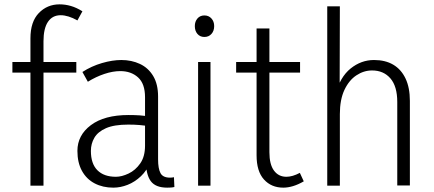

<svg xmlns="http://www.w3.org/2000/svg" viewBox="-20 -854 1995 883"><path d="M120 0V-678Q120 -754 158.5 -794Q197 -834 254 -834Q280 -834 306 -826.5Q332 -819 359 -802L336 -760Q315 -772 295.5 -778Q276 -784 259 -784Q221 -784 200.5 -753.5Q180 -723 180 -664V0ZM37 -520V-569H331V-520Z M651 -115 672 -110Q656 -70 628 -43.5Q600 -17 567 -4Q534 9 501 9Q453 9 415.5 -10.5Q378 -30 357 -68Q336 -106 336 -160Q336 -232 398 -278.5Q460 -325 571 -325Q598 -325 622 -323.5Q646 -322 669 -317V-273Q644 -277 621.5 -279Q599 -281 570 -281Q505 -281 467.5 -264.5Q430 -248 414 -220.5Q398 -193 398 -160Q398 -101 428 -71Q458 -41 513 -41Q540 -41 571.5 -56Q603 -71 625 -102.5Q647 -134 647 -184V-407Q647 -469 615 -498Q583 -527 533 -527Q499 -527 460 -514Q421 -501 384 -478L359 -523Q401 -550 449 -564Q497 -578 538 -578Q585 -578 623.5 -560Q662 -542 684.5 -504.5Q707 -467 707 -410V-121Q707 -79 718 -58Q729 -37 762 -37Q767 -37 771 -37.5Q775 -38 780 -39L782 6Q774 8 765.5 8.5Q757 9 749 9Q695 9 673 -21.5Q651 -52 651 -115Z M891 0V-569H948V0ZM920 -684Q900 -684 888 -698Q876 -712 876 -734Q876 -755 888 -769Q900 -783 920 -783Q940 -783 952.5 -769Q965 -755 965 -734Q965 -712 952.5 -698Q940 -684 920 -684Z M1283 9Q1228 9 1194 -28.5Q1160 -66 1160 -140V-723H1219V-154Q1219 -98 1240 -69.5Q1261 -41 1297 -41Q1311 -41 1326.5 -45.5Q1342 -50 1359 -59L1377 -20Q1351 -5 1327.5 2Q1304 9 1283 9ZM1066 -520V-569H1360V-520Z M1807 -1V-385Q1807 -457 1775.5 -493.5Q1744 -530 1691 -530Q1653 -530 1619 -507.5Q1585 -485 1564 -440.5Q1543 -396 1543 -329V0H1485V-825H1543L1542 -419H1522Q1544 -500 1592.5 -539Q1641 -578 1700 -578Q1752 -578 1788.5 -556.5Q1825 -535 1845 -493Q1865 -451 1865 -390V-1Z"/></svg>

Font: Yaldevi ExtraLight Light
Style: Regular
Weight: 300
Version: Version 1.100